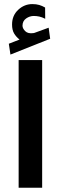

<svg xmlns="http://www.w3.org/2000/svg" viewBox="-20 -905 292 925"><path d="M74.2 -714.4Q57.6 -727.5 47.9 -743.9Q38.1 -760.3 38.1 -787.1Q38.1 -830.1 67.6 -857.7Q97.2 -885.3 135.7 -885.3Q154.8 -885.3 168.9 -881.1Q183.1 -877 197.3 -868.7L197.8 -814.5Q182.6 -822.3 169.4 -825.2Q156.2 -828.1 142.6 -828.1Q123 -828.1 105.7 -815.9Q88.4 -803.7 88.4 -780.8Q88.9 -767.1 102.1 -754.4Q115.2 -741.7 141.6 -745.6Q142.1 -745.6 146 -746.6L214.4 -771.5L221.7 -718.3L30.3 -642.1L22.5 -694.3ZM183.1 -615.7V-0.5H69.8V-615.7Z"/></svg>

Font: Vazirmatn UI FD SemiBold
Style: Regular
Weight: 600
Designer: Saber Rastikerdar
Foundry: Saber Rastikerdar
Version: Version 33.003